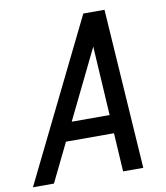

<svg xmlns="http://www.w3.org/2000/svg" viewBox="-131 -873 818 946"><g transform="rotate(-10 278.5 -400.0)"><path d="M-43 0 350 -800H456L509 0H408L370 -631L62 0ZM82 -193 126 -285H462L466 -193Z"/></g></svg>

Font: Victor Mono Thin
Style: Italic
Weight: 100
Italic angle: -12°
Monospace: yes
Designer: Rune Bjørnerås
Version: Version 1.561;gftools[0.9.30]